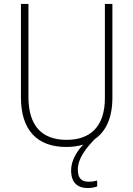

<svg xmlns="http://www.w3.org/2000/svg" viewBox="-20 -734 674 972"><path d="M374 125C374 67 416 16 459 -29C516 -68 549 -137 549 -240V-714H511V-237C511 -92 436 -26 317 -26C194 -26 124 -95 124 -243V-714H86V-241C86 -75 168 10 316 10C347 10 376 6 401 -2C365 37 340 82 340 129C340 191 373 218 424 218C444 218 460 214 472 210V180C462 183 446 186 428 186C392 186 374 167 374 125Z"/></svg>

Font: Noto Sans Thai Looped SemiCondensed ExtraLight
Style: Regular
Weight: 200
Width: 4
Designer: Sasikarn Vongin, Ben Mitchell
Foundry: The Fontpad Ltd
Version: Version 1.001